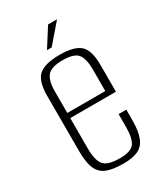

<svg xmlns="http://www.w3.org/2000/svg" viewBox="-165 -702 667 779"><g transform="rotate(-30 168.5 -312.0)"><path d="M178 9Q128 9 99.5 -2.5Q71 -14 58.5 -43Q46 -72 46 -125V-384Q46 -453 74.5 -478Q103 -503 172 -503Q241 -503 268.5 -478Q296 -453 296 -384V-259H82V-117Q82 -61 100.5 -39Q119 -17 176 -17Q226 -17 243 -38.5Q260 -60 260 -117V-175H296V-126Q296 -75 284 -45Q272 -15 246.5 -3Q221 9 178 9ZM82 -283H260V-384Q260 -434 243 -456Q226 -478 172 -478Q119 -478 100.5 -456Q82 -434 82 -384ZM138 -545 194 -633H236L160 -545Z"/></g></svg>

Font: Alumni Sans ExtraLight
Style: Regular
Weight: 250
Version: Version 1.018